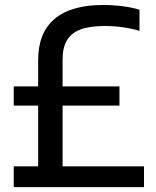

<svg xmlns="http://www.w3.org/2000/svg" viewBox="-20 -770 640 790"><path d="M572.5 -85.5V0H36.5V-85.5H137V-335.5H36.5V-414.5H137V-523Q137 -635 204.5 -692.2Q272 -749.5 405 -749.5Q444.5 -749.5 483.8 -744.5Q523 -739.5 554 -730V-643Q486.5 -663 411 -663Q350 -663 312 -649Q274 -635 255.8 -604.8Q237.5 -574.5 237.5 -526V-414.5H471.5V-335.5H237.5V-85.5Z"/></svg>

Font: Encode Sans Semi Condensed Medium
Style: Regular
Weight: 500
Width: 4
Designer: Multiple Designers
Foundry: Impallari Type
Version: Version 2.000